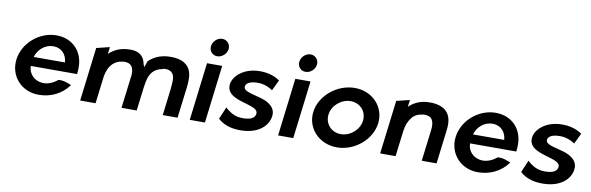

<svg xmlns="http://www.w3.org/2000/svg" viewBox="-49 -1136 4873 1582"><g transform="rotate(10 2387.5 -345.5)"><path d="M195 -210H582C583 -222 585 -234 585 -246C595 -395 498 -495 361 -495C218 -495 86 -382 69 -241C52 -101 155 13 298 13C398 13 489 -29 549 -112C528 -121 479 -142 439 -136C397 -101 354 -87 314 -89C244 -93 195 -146 195 -210ZM467 -287H206C223 -349 280 -402 351 -402C418 -402 464 -353 467 -287Z M803 -418 810 -476 700 -449 645 0H774L802 -229C811 -280 829 -316 854 -340C874 -359 901 -373 934 -376C938 -377 943 -378 948 -378C1006 -378 1029 -345 1026 -284L991 0H1118L1142 -195C1146 -224 1151 -251 1158 -277C1169 -308 1183 -330 1203 -345C1220 -358 1241 -368 1265 -372C1272 -376 1281 -378 1291 -378C1344 -378 1368 -348 1368 -296C1367 -274 1366 -249 1363 -222L1336 0H1460L1492 -260C1495 -281 1496 -300 1496 -319C1500 -439 1425 -495 1281 -482C1221 -474 1178 -455 1136 -415C1130 -399 1124 -382 1118 -364H1117C1114 -371 1110 -378 1108 -385C1097 -449 1056 -485 982 -485C901 -485 847 -459 803 -418Z M1629 -629C1624 -588 1653 -555 1693 -555C1733 -555 1771 -588 1776 -629C1781 -670 1751 -704 1711 -704C1671 -704 1634 -670 1629 -629ZM1689 0 1748 -484H1621L1562 0Z M1798 -51C1853 0 1928 15 2001 12C2134 8 2215 -62 2226 -148C2233 -205 2198 -238 2154 -261C2101 -287 2027 -293 1984 -316C1969 -324 1959 -333 1961 -350C1965 -379 1999 -394 2041 -397C2094 -401 2136 -391 2187 -358L2230 -447C2173 -488 2101 -499 2036 -494C1924 -485 1848 -417 1837 -350C1828 -278 1881 -250 1943 -228C1986 -213 2038 -203 2070 -184C2085 -175 2096 -164 2094 -144C2090 -109 2054 -92 2007 -90C1948 -86 1899 -99 1841 -153Z M2368 -629C2363 -588 2392 -555 2432 -555C2472 -555 2510 -588 2515 -629C2520 -670 2490 -704 2450 -704C2410 -704 2373 -670 2368 -629ZM2428 0 2487 -484H2360L2301 0Z M2680 -241C2689 -318 2763 -382 2842 -382C2922 -382 2978 -318 2969 -241C2960 -164 2887 -100 2807 -100C2728 -100 2671 -164 2680 -241ZM2553 -241C2536 -103 2645 13 2794 13C2943 13 3079 -103 3096 -241C3113 -379 3006 -495 2857 -495C2708 -495 2570 -379 2553 -241Z M3627 0 3660 -270C3662 -283 3663 -295 3664 -308C3672 -418 3619 -479 3501 -485C3488 -485 3473 -485 3460 -484C3396 -479 3349 -452 3313 -418L3320 -476L3210 -449L3155 0H3284L3311 -216C3317 -264 3333 -301 3355 -328C3374 -355 3404 -371 3442 -375C3447 -377 3453 -378 3459 -378C3523 -378 3545 -338 3535 -260L3503 0Z M3870 -210H4257C4258 -222 4260 -234 4260 -246C4270 -395 4173 -495 4036 -495C3893 -495 3761 -382 3744 -241C3727 -101 3830 13 3973 13C4073 13 4164 -29 4224 -112C4203 -121 4154 -142 4114 -136C4072 -101 4029 -87 3989 -89C3919 -93 3870 -146 3870 -210ZM4142 -287H3881C3898 -349 3955 -402 4026 -402C4093 -402 4139 -353 4142 -287Z M4326 -51C4381 0 4456 15 4529 12C4662 8 4743 -62 4754 -148C4761 -205 4726 -238 4682 -261C4629 -287 4555 -293 4512 -316C4497 -324 4487 -333 4489 -350C4493 -379 4527 -394 4569 -397C4622 -401 4664 -391 4715 -358L4758 -447C4701 -488 4629 -499 4564 -494C4452 -485 4376 -417 4365 -350C4356 -278 4409 -250 4471 -228C4514 -213 4566 -203 4598 -184C4613 -175 4624 -164 4622 -144C4618 -109 4582 -92 4535 -90C4476 -86 4427 -99 4369 -153Z"/></g></svg>

Font: Bluebird
Style: Obl
Weight: 400
Designer: Jasper
Foundry: Cannot Into Space Fonts
Version: Version 0.98